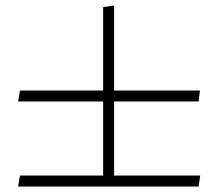

<svg xmlns="http://www.w3.org/2000/svg" viewBox="-20 -606 795 700"><path d="M396 -276V-586L356 -580V-276H53L46 -236H356V34H53L46 74H704L710 34H396V-236H704L709 -276Z"/></svg>

Font: Neo Euler
Style: Euler
Weight: 500
Designer: Hermann Zapf
Version: Version 000.002